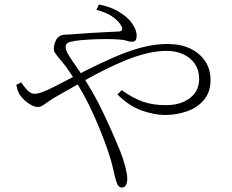

<svg xmlns="http://www.w3.org/2000/svg" viewBox="-20 -792 1040 860"><path d="M525 48Q518 48 511.5 41.5Q505 35 500 18Q496 7 487.5 -32Q479 -71 462 -121Q447 -164 426 -216Q405 -268 378 -323Q355 -370 328 -414Q284 -389 240 -364Q213 -349 197.5 -337.5Q182 -326 171.5 -319.5Q161 -313 147 -313Q136 -313 120 -321.5Q104 -330 89.5 -343.5Q75 -357 67 -370Q61 -381 58 -391.5Q55 -402 53 -412L75 -423Q86 -406 101.5 -389Q117 -372 135 -372Q149 -372 169.5 -379.5Q190 -387 216 -400Q263 -424 307 -447Q290 -473 278 -490Q262 -511 248 -527Q236 -541 226 -556Q216 -571 226 -600Q231 -616 239 -624Q247 -632 256.5 -634.5Q266 -637 277 -637Q288 -637 298 -638Q345 -642 388 -644.5Q431 -647 464.5 -648.5Q498 -650 514 -651Q523 -652 526 -657Q530 -663 524 -675Q514 -694 488.5 -714Q463 -734 412 -748L423 -772Q476 -761 508.5 -741.5Q541 -722 560 -702Q574 -686 583 -668Q592 -650 592 -633Q592 -618 587 -611.5Q582 -605 571 -605Q559 -605 547 -609.5Q535 -614 513 -615Q492 -617 456.5 -617Q421 -617 383 -615Q345 -613 316 -609Q292 -605 283 -599.5Q274 -594 274 -580Q274 -568 288 -544.5Q302 -521 321 -495Q332 -479 342 -464Q350 -468 358 -473Q426 -507 489.5 -535Q553 -563 613 -579Q673 -595 730 -595Q788 -595 831 -575Q874 -555 898.5 -518.5Q923 -482 923 -434Q923 -380 894 -345Q865 -310 818 -293.5Q771 -277 718 -277Q672 -277 615 -297Q558 -317 506 -369L525 -388Q578 -351 622 -336Q666 -321 723 -321Q789 -321 830.5 -352.5Q872 -384 872 -439Q872 -477 853.5 -505Q835 -533 802 -548.5Q769 -564 727 -564Q684 -564 638 -553Q592 -542 544 -522.5Q496 -503 446 -478Q404 -457 362 -433Q393 -384 419 -334Q448 -277 472.5 -222Q497 -167 518 -116Q531 -84 540.5 -48Q550 -12 550 10Q550 26 544 37Q538 48 525 48Z"/></svg>

Font: Noto Serif HK ExtraLight ExtraLight
Style: Regular
Weight: 250
Version: Version 2.003-H1;hotconv 1.1.1;makeotfexe 2.6.0